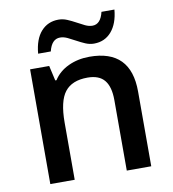

<svg xmlns="http://www.w3.org/2000/svg" viewBox="-83 -818 801 890"><g transform="rotate(-10 317.5 -372.5)"><path d="M82 0ZM557.1 0H441.9V-332Q441.9 -394.5 416.7 -425.3Q391.6 -456.1 336.9 -456.1Q264.2 -456.1 230.5 -413.1Q196.8 -370.1 196.8 -269V0H82V-540H171.9L188 -469.2H193.8Q218.3 -507.8 263.2 -528.8Q308.1 -549.8 362.8 -549.8Q557.1 -549.8 557.1 -352.1ZM395 -606Q374.5 -606 354.7 -614.5Q335 -623 315.9 -633.5Q296.9 -644 278.8 -652.6Q260.7 -661.1 244.1 -661.1Q204.6 -661.1 190.9 -605H131.3Q137.2 -672.9 169.2 -708.5Q201.2 -744.1 251 -744.1Q272 -744.1 292 -735.6Q312 -727.1 331.1 -716.6Q350.1 -706.1 367.9 -697.5Q385.7 -689 402.3 -689Q440.9 -689 454.1 -745.1H515.1Q509.3 -679.7 477.5 -642.8Q445.8 -606 395 -606Z"/></g></svg>

Font: Open Sans Semibold
Style: Regular
Weight: 600
Foundry: Ascender Corporation
Version: Version 1.10